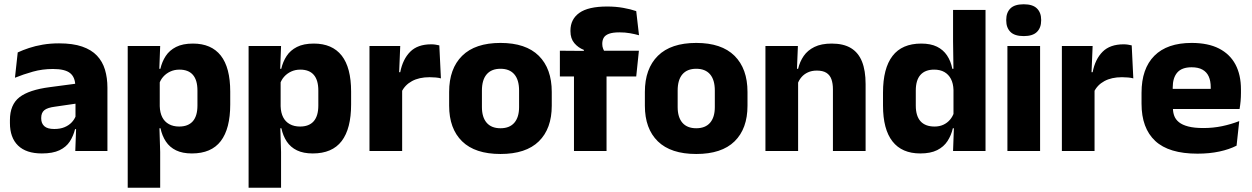

<svg xmlns="http://www.w3.org/2000/svg" viewBox="-20 -707 5862 899"><path d="M483 0H332.5L337 -123L333.5 -130.5V-284L332.5 -304Q332.5 -345 308.5 -364.5Q284.5 -384 228 -384Q178.5 -384 134 -371.5Q89.5 -359 50 -343L63 -461.5Q86.5 -472.5 115.8 -482.2Q145 -492 180.5 -498Q216 -504 256.5 -504Q321 -504 364.5 -489Q408 -474 434 -446.5Q460 -419 471.5 -380.8Q483 -342.5 483 -296.5ZM176 11.5Q102.5 11.5 64.5 -25.5Q26.5 -62.5 26.5 -131V-144.5Q26.5 -217 71.2 -251.8Q116 -286.5 213.5 -299L345.5 -316.5L354.5 -224.5L237.5 -207.5Q202 -203 187.5 -191Q173 -179 173 -155.5V-152Q173 -129.5 187.5 -116.2Q202 -103 234 -103Q262 -103 282.2 -111.5Q302.5 -120 315.5 -133.8Q328.5 -147.5 335 -164.5L356.5 -102.5H331.5Q323.5 -70.5 306.8 -44.5Q290 -18.5 258.5 -3.5Q227 11.5 176 11.5Z M878.5 11.5Q834.5 11.5 804.5 -3Q774.5 -17.5 756.8 -44.2Q739 -71 731.5 -106.5H692L728 -209.5Q729 -179 739.8 -158Q750.5 -137 770.8 -125.8Q791 -114.5 819 -114.5Q861 -114.5 882.8 -139.2Q904.5 -164 904.5 -213V-283Q904.5 -332 883.2 -356.5Q862 -381 820 -381Q796.5 -381 777.2 -372Q758 -363 744.8 -348.2Q731.5 -333.5 725.5 -314.5L690.5 -385H731Q738.5 -418 756 -444.8Q773.5 -471.5 804.5 -487.2Q835.5 -503 883.5 -503Q969.5 -503 1013.8 -446.8Q1058 -390.5 1058 -278V-218Q1058 -104.5 1013.8 -46.5Q969.5 11.5 878.5 11.5ZM730 172H578V-491.5H730L725 -359L728 -341.5V-152.5L726 -126.5L730 5Z M1444.5 11.5Q1400.5 11.5 1370.5 -3Q1340.5 -17.5 1322.8 -44.2Q1305 -71 1297.5 -106.5H1258L1294 -209.5Q1295 -179 1305.8 -158Q1316.5 -137 1336.8 -125.8Q1357 -114.5 1385 -114.5Q1427 -114.5 1448.8 -139.2Q1470.5 -164 1470.5 -213V-283Q1470.5 -332 1449.2 -356.5Q1428 -381 1386 -381Q1362.5 -381 1343.2 -372Q1324 -363 1310.8 -348.2Q1297.5 -333.5 1291.5 -314.5L1256.5 -385H1297Q1304.5 -418 1322 -444.8Q1339.5 -471.5 1370.5 -487.2Q1401.5 -503 1449.5 -503Q1535.5 -503 1579.8 -446.8Q1624 -390.5 1624 -278V-218Q1624 -104.5 1579.8 -46.5Q1535.5 11.5 1444.5 11.5ZM1296 172H1144V-491.5H1296L1291 -359L1294 -341.5V-152.5L1292 -126.5L1296 5Z M1860 -276 1818 -369H1854Q1866 -430 1900.8 -464.8Q1935.5 -499.5 1999 -499.5Q2010 -499.5 2019.2 -498Q2028.5 -496.5 2037 -494.5L2044.5 -340Q2034 -343 2020 -344.2Q2006 -345.5 1991.5 -345.5Q1942.5 -345.5 1909 -327.2Q1875.5 -309 1860 -276ZM1863 0H1710V-491.5H1854L1847.5 -334.5L1863 -332.5Z M2323.5 14Q2204.5 14 2143.8 -45.2Q2083 -104.5 2083 -212V-276.5Q2083 -385.5 2144 -445.8Q2205 -506 2323.5 -506Q2442 -506 2502.8 -445.8Q2563.5 -385.5 2563.5 -276.5V-212Q2563.5 -104.5 2503 -45.2Q2442.5 14 2323.5 14ZM2323.5 -106.5Q2366 -106.5 2388.2 -132.2Q2410.5 -158 2410.5 -205.5V-283Q2410.5 -333 2388.2 -359Q2366 -385 2323.5 -385Q2281 -385 2258.8 -359Q2236.5 -333 2236.5 -283V-205.5Q2236.5 -158 2258.8 -132.2Q2281 -106.5 2323.5 -106.5Z M2823 -676.5Q2863.5 -676.5 2898.2 -670.2Q2933 -664 2959 -655L2972 -542Q2952 -547.5 2929.5 -551.5Q2907 -555.5 2880.5 -555.5Q2849 -555.5 2831.2 -548.8Q2813.5 -542 2806.8 -530.2Q2800 -518.5 2800 -502V-501Q2800 -489 2803.8 -479.5Q2807.5 -470 2812.5 -461.5L2713.5 -458V-473.5Q2687.5 -483.5 2669.2 -505Q2651 -526.5 2651 -561V-563.5Q2651 -617 2692.8 -646.8Q2734.5 -676.5 2823 -676.5ZM2820 0H2667.5V-426.5H2820ZM2959 -349H2601.5V-469.5L2733.5 -468.5L2791.5 -469.5H2971.5Z M3240 14Q3121 14 3060.2 -45.2Q2999.5 -104.5 2999.5 -212V-276.5Q2999.5 -385.5 3060.5 -445.8Q3121.5 -506 3240 -506Q3358.5 -506 3419.2 -445.8Q3480 -385.5 3480 -276.5V-212Q3480 -104.5 3419.5 -45.2Q3359 14 3240 14ZM3240 -106.5Q3282.5 -106.5 3304.8 -132.2Q3327 -158 3327 -205.5V-283Q3327 -333 3304.8 -359Q3282.5 -385 3240 -385Q3197.5 -385 3175.2 -359Q3153 -333 3153 -283V-205.5Q3153 -158 3175.2 -132.2Q3197.5 -106.5 3240 -106.5Z M4033 0H3880V-289Q3880 -316 3873 -335.8Q3866 -355.5 3849.5 -366Q3833 -376.5 3804.5 -376.5Q3781 -376.5 3763 -368.2Q3745 -360 3732.8 -345.8Q3720.5 -331.5 3714.5 -313.5L3691 -385H3717Q3725 -418.5 3743.2 -445Q3761.5 -471.5 3793.5 -487.2Q3825.5 -503 3874.5 -503Q3929.5 -503 3964.5 -481.8Q3999.5 -460.5 4016.2 -418.5Q4033 -376.5 4033 -313.5ZM3717 0H3564V-491.5H3716L3711 -368.5L3717 -354Z M4289 11.5Q4203 11.5 4158.8 -45Q4114.5 -101.5 4114.5 -213V-273.5Q4114.5 -387 4159 -445Q4203.5 -503 4293.5 -503Q4337.5 -503 4367 -488.5Q4396.5 -474 4414.2 -447.5Q4432 -421 4439 -385H4480.5L4444.5 -286Q4443.5 -316.5 4432.5 -337.5Q4421.5 -358.5 4401.8 -369.8Q4382 -381 4354 -381Q4312 -381 4290 -356.5Q4268 -332 4268 -283V-212.5Q4268 -164 4290.2 -139.2Q4312.5 -114.5 4356 -114.5Q4379 -114.5 4397.2 -123Q4415.5 -131.5 4428.2 -146.5Q4441 -161.5 4447 -180.5L4484.5 -106.5H4441.5Q4434 -73.5 4416.5 -46.5Q4399 -19.5 4368 -4Q4337 11.5 4289 11.5ZM4594.5 0H4442.5L4447 -124.5L4444.5 -150.5V-349.5V-371L4442.5 -513.5V-660.5H4594.5Z M4850 0H4697V-491.5H4850ZM4773.5 -538Q4730.5 -538 4711 -557.8Q4691.5 -577.5 4691.5 -611V-614.5Q4691.5 -648 4711 -667.5Q4730.5 -687 4773.5 -687Q4815.5 -687 4835.2 -667.5Q4855 -648 4855 -614.5V-611Q4855 -577 4835.2 -557.5Q4815.5 -538 4773.5 -538Z M5102 -276 5060 -369H5096Q5108 -430 5142.8 -464.8Q5177.5 -499.5 5241 -499.5Q5252 -499.5 5261.2 -498Q5270.5 -496.5 5279 -494.5L5286.5 -340Q5276 -343 5262 -344.2Q5248 -345.5 5233.5 -345.5Q5184.5 -345.5 5151 -327.2Q5117.5 -309 5102 -276ZM5105 0H4952V-491.5H5096L5089.5 -334.5L5105 -332.5Z M5587 12.5Q5453 12.5 5389 -47.2Q5325 -107 5325 -221.5V-272.5Q5325 -385.5 5385 -445.8Q5445 -506 5559.5 -506Q5636.5 -506 5687.8 -479.8Q5739 -453.5 5764.8 -405Q5790.5 -356.5 5790.5 -288.5V-272Q5790.5 -253 5788.8 -233.2Q5787 -213.5 5784 -196.5H5646Q5648 -225.5 5648.5 -251.2Q5649 -277 5649 -298Q5649 -328.5 5639.5 -349.2Q5630 -370 5610.2 -381Q5590.5 -392 5559.5 -392Q5513.5 -392 5492.2 -367.2Q5471 -342.5 5471 -297V-252L5472 -235.5V-200.5Q5472 -181.5 5478.2 -164.5Q5484.5 -147.5 5500.2 -134.8Q5516 -122 5543.8 -114.8Q5571.5 -107.5 5614.5 -107.5Q5660 -107.5 5702 -116.2Q5744 -125 5782.5 -140L5770 -25Q5736 -7.5 5689.5 2.5Q5643 12.5 5587 12.5ZM5753 -196.5H5406V-291H5753Z"/></svg>

Font: Anek Devanagari
Style: Bold
Weight: 700
Designer: Kailash Malviya (Devanagari) & Yesha Goshar (Latin)
Foundry: Ek Type
Version: Version 1.003